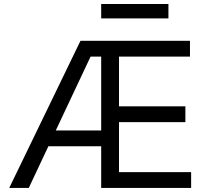

<svg xmlns="http://www.w3.org/2000/svg" viewBox="-20 -929 1030 949"><path d="M377.8 -727.3H919V-649.1H568.2V-403.4H896.3V-325.3H568.2V-78.1H924.7V0H480.1V-206H219.1L122.2 0H25.6ZM480.1 -284.1V-649.1H427.6L255.7 -284.1ZM812.5 -838.1H480.1V-909.1H812.5Z"/></svg>

Font: Fast_Sans
Style: Regular
Weight: 400
Designer: Rasmus Andersson
Foundry: rsms
Version: Version 3.018;git-588b23468